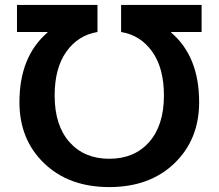

<svg xmlns="http://www.w3.org/2000/svg" viewBox="-20 -750 888 780"><path d="M646 -362Q646 -473 598.5 -540Q551 -607 472 -620V-730H799V-620H675V-618Q789 -521 789 -335Q789 -183 688.5 -86.5Q588 10 424 10Q260 10 159.5 -86.5Q59 -183 59 -335Q59 -520 173 -618V-620H49V-730H376V-620Q297 -607 249.5 -540Q202 -473 202 -362Q202 -241 262 -173Q322 -105 424 -105Q526 -105 586 -173Q646 -241 646 -362Z"/></svg>

Font: Mplus 1p Bold
Style: Bold
Weight: 700
Version: Version 1.061